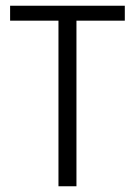

<svg xmlns="http://www.w3.org/2000/svg" viewBox="-20 -647 469 667"><path d="M183.1 0V-597.2L205.1 -575.2H15.1V-627H413.6V-575.2H223.6L245.6 -597.2V0Z"/></svg>

Font: Anaheim
Style: Regular
Weight: 400
Designer: Vernon Adams
Foundry: Vernon Adams
Version: Version 2.001